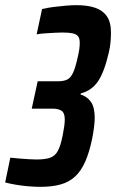

<svg xmlns="http://www.w3.org/2000/svg" viewBox="-55 -716 450 744"><path d="M102 8Q81 8 56 6Q31 4 7.5 0Q-16 -4 -35 -9L-15 -105Q4 -103 22.5 -101.5Q41 -100 58 -99Q75 -98 86 -98Q119 -98 138.5 -104.5Q158 -111 169 -131Q180 -151 188 -192Q192 -212 194 -227Q196 -242 196 -253Q196 -278 184 -286.5Q172 -295 147 -295H68L91 -401H169Q191 -401 205 -407.5Q219 -414 228.5 -435Q238 -456 247 -498Q251 -515 252.5 -527.5Q254 -540 254 -550Q254 -568 247 -576Q240 -584 225.5 -587Q211 -590 186 -590Q174 -590 157 -589Q140 -588 122.5 -587Q105 -586 87 -583L108 -681Q129 -686 152.5 -689Q176 -692 199.5 -694Q223 -696 241 -696Q284 -696 313.5 -686Q343 -676 359 -653Q375 -630 375 -590Q375 -575 373.5 -555Q372 -535 367 -514Q350 -439 325.5 -402Q301 -365 258 -354L257 -350Q283 -342 297.5 -321Q312 -300 312 -260Q312 -245 309.5 -224Q307 -203 302 -178Q291 -125 275 -89Q259 -53 235.5 -31.5Q212 -10 179 -1Q146 8 102 8Z"/></svg>

Font: Saira ExtraCondensed
Style: Bold Italic
Weight: 700
Width: 2
Italic angle: -12°
Designer: Hector Gatti with collaboration of the Omnibus-Type team
Foundry: Omnibus-Type
Version: Version 1.101